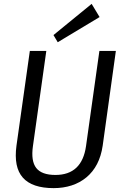

<svg xmlns="http://www.w3.org/2000/svg" viewBox="-20 -963 632 991"><path d="M257 8Q146 8 98 -46Q50 -100 65 -211L134 -700H219L150 -209Q139 -132 167 -96Q195 -60 266 -60Q403 -60 424 -209L493 -700H578L510 -211Q502 -157 481 -116.5Q460 -76 426.5 -48Q393 -20 350 -6Q307 8 257 8ZM494 -875 278 -745 256 -782 453 -943Z"/></svg>

Font: Pathway Extreme SemiCondensed
Style: Italic
Weight: 400
Width: 4
Italic angle: -8°
Version: Version 1.001;gftools[0.9.26]